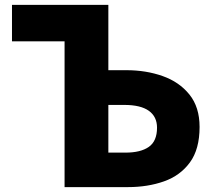

<svg xmlns="http://www.w3.org/2000/svg" viewBox="-20 -765 877 785"><path d="M244 0V-596H29V-745H423V-478H497Q577 -478 645 -454Q713 -430 754.5 -378.5Q796 -327 796 -246Q796 -155 756.5 -101Q717 -47 650.5 -23.5Q584 0 503 0ZM423 -141H493Q555 -141 588.5 -164.5Q622 -188 622 -243Q622 -288 588.5 -312Q555 -336 488 -336H423Z"/></svg>

Font: Noto Sans SC Black
Style: Regular
Weight: 900
Designer: Ryoko NISHIZUKA  (kana, bopomofo & ideographs); Paul D. Hunt (Latin, Greek & Cyrillic); Sandoll Communications , Soo-you
Foundry: Adobe
Version: Version 2.004-H2;hotconv 1.0.118;makeotfexe 2.5.65603